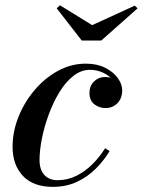

<svg xmlns="http://www.w3.org/2000/svg" viewBox="-20 -718 556 748"><path d="M186 10Q109.5 10 69.2 -32.8Q29 -75.5 29 -146.5Q29 -205 51.8 -262.2Q74.5 -319.5 114.5 -366.8Q154.5 -414 205.8 -442Q257 -470 314.5 -470Q358 -470 389.8 -454Q421.5 -438 438.8 -414Q456 -390 456 -366Q456 -335 437.5 -316Q419 -297 391 -297Q367 -297 347.8 -311.5Q328.5 -326 328.5 -356.5Q328.5 -383 346.2 -400.5Q364 -418 388.5 -418Q405 -418 420.2 -412.8Q435.5 -407.5 445.2 -396.2Q455 -385 455 -366H437Q437 -385.5 422 -404Q407 -422.5 382.8 -434.2Q358.5 -446 330.5 -446Q296 -446 265.5 -422Q235 -398 211 -358.2Q187 -318.5 169.8 -271.5Q152.5 -224.5 143.2 -178Q134 -131.5 134 -94.5Q134 -57 152.8 -36.5Q171.5 -16 204.5 -16Q243 -16 277 -32.8Q311 -49.5 339.5 -77.8Q368 -106 389.5 -140.5L407 -129.5Q385.5 -93.5 353.8 -61.5Q322 -29.5 280.2 -9.8Q238.5 10 186 10ZM298.5 -560 201 -685.5 213.5 -697.5 339 -620 505 -696 516 -685.5 374.5 -560Z"/></svg>

Font: Bodoni Moda 11pt SemiBold
Style: Italic
Weight: 600
Italic angle: -13°
Designer: Owen Earl
Foundry: indestructible type
Version: Version 2.004